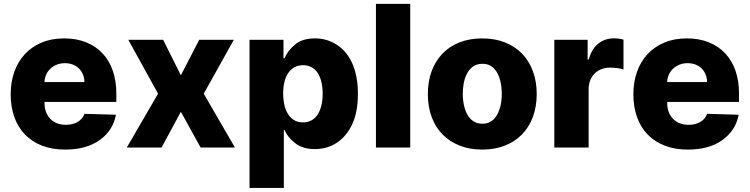

<svg xmlns="http://www.w3.org/2000/svg" viewBox="-20 -747 3795 972"><path d="M304.7 -552.6Q367.2 -552.6 416.4 -532.7Q465.6 -512.8 499.5 -476.4Q533.4 -440 551.1 -388.7Q568.9 -337.4 568.9 -274.1V-230.8H205.3V-226.2Q205.3 -201.3 212.7 -180.9Q220.2 -160.5 234 -146Q247.9 -131.4 267.9 -123.2Q288 -115.1 313.2 -115.1Q347.7 -115.1 372.7 -129.4Q397.7 -143.8 407.7 -170.8L567.1 -166.2Q552.2 -86.3 484.7 -38Q417.3 10.3 310 10.3Q244.7 10.3 193.5 -9.4Q142.4 -29.1 106.9 -65.5Q71.4 -101.9 52.7 -153.9Q34.1 -206 34.1 -270.6Q34.1 -331.3 52.4 -383Q70.7 -434.7 105.3 -472.3Q139.9 -509.9 190.2 -531.2Q240.4 -552.6 304.7 -552.6ZM205.3 -331.7H407.3Q407 -353.3 399.5 -370.9Q392 -388.5 378.9 -401.1Q365.8 -413.7 347.7 -420.5Q329.5 -427.2 308.2 -427.2Q287.6 -427.2 269.2 -420.3Q250.7 -413.4 236.7 -400.7Q222.7 -388.1 214.3 -370.6Q206 -353 205.3 -331.7Z M621.8 0 780.2 -272.7 629.6 -545.5H805.8L895.6 -365.8L988.6 -545.5H1163.7L1011.4 -272.7L1169.4 0H995.7L895.6 -181.1L797.9 0Z M1415.1 -545.5V-452.1H1420.5Q1428.3 -471.2 1441.2 -488.1Q1454.2 -505 1473.4 -521.3Q1509.9 -552.6 1574.9 -552.6Q1603.7 -552.6 1630.1 -545.3Q1656.6 -538 1681.5 -522.7Q1706 -507.8 1726.4 -484.7Q1746.8 -461.6 1761.4 -430.6Q1775.9 -399.5 1783.9 -359.9Q1791.9 -320.3 1791.9 -272.4Q1791.9 -179 1762.8 -117.2Q1748.2 -86.3 1728.2 -62.9Q1708.1 -39.4 1683.9 -23.6Q1659.8 -7.8 1631.9 0Q1604 7.8 1573.9 7.8Q1512.8 7.8 1474.8 -21.7Q1437.1 -50.8 1420.5 -88.4H1416.9V204.5H1243.3V-545.5ZM1413.4 -272.7Q1413.4 -248.6 1418.1 -222.8Q1422.9 -197.1 1434.3 -176Q1445.7 -154.8 1465.2 -141.2Q1484.7 -127.5 1513.8 -127.5Q1533.7 -127.5 1548.7 -133.7Q1563.6 -139.9 1574.8 -150.7Q1585.9 -161.6 1593.4 -176Q1600.9 -190.3 1605.3 -206.5Q1609.7 -222.7 1611.7 -239.7Q1613.6 -256.7 1613.6 -272.7Q1613.6 -289.1 1611.7 -305.9Q1609.7 -322.8 1605.3 -339Q1600.9 -355.1 1593.4 -369.3Q1585.9 -383.5 1574.8 -394Q1563.6 -404.5 1548.5 -410.7Q1533.4 -416.9 1513.8 -416.9Q1490.1 -416.9 1471.4 -407Q1452.8 -397 1439.8 -378.4Q1426.8 -359.7 1420.1 -333.1Q1413.4 -306.5 1413.4 -272.7Z M2056.8 -727.3V0H1883.2V-727.3Z M2146 -271Q2146 -333.5 2164.6 -385.1Q2183.2 -436.8 2218.6 -474.1Q2253.9 -511.4 2305.2 -532Q2356.5 -552.6 2421.5 -552.6Q2485.8 -552.6 2536.9 -532.1Q2588.1 -511.7 2623.6 -474.8Q2659.1 -437.9 2678.1 -385.8Q2697.1 -333.8 2697.1 -271Q2697.1 -208.1 2678.1 -156.2Q2659.1 -104.4 2623.6 -67.5Q2588.1 -30.5 2536.9 -10.1Q2485.8 10.3 2421.5 10.3Q2358.7 10.3 2307.7 -9.6Q2256.7 -29.5 2220.7 -66.1Q2184.7 -102.6 2165.3 -154.7Q2146 -206.7 2146 -271ZM2422.6 -120.7Q2442.1 -120.7 2456.9 -127.7Q2471.6 -134.6 2482.4 -146.3Q2493.3 -158 2500.5 -173.3Q2507.8 -188.6 2512.3 -205.4Q2516.7 -222.3 2518.5 -239.5Q2520.2 -256.7 2520.2 -272Q2520.2 -287.6 2518.5 -304.9Q2516.7 -322.1 2512.4 -339Q2508.2 -355.8 2500.9 -371.3Q2493.6 -386.7 2482.8 -398.4Q2471.9 -410.2 2457 -417.1Q2442.1 -424 2422.6 -424Q2392.8 -424 2373.4 -409.3Q2354 -394.5 2342.9 -372Q2331.7 -349.4 2327.2 -322.8Q2322.8 -296.2 2322.8 -272Q2322.8 -256 2324.8 -238.6Q2326.7 -221.2 2331.1 -204.4Q2335.6 -187.5 2343 -172.4Q2350.5 -157.3 2361.5 -145.8Q2372.5 -134.2 2387.6 -127.5Q2402.7 -120.7 2422.6 -120.7Z M2786.2 0V-545.5H2954.9V-446H2960.6Q2975.5 -500 3009.2 -526.5Q3043 -552.9 3087.7 -552.9Q3112.6 -552.9 3136.4 -546.5V-395.6Q3130 -397.7 3121.6 -399.5Q3113.3 -401.3 3103.9 -402.3Q3094.5 -403.4 3085.2 -404.1Q3076 -404.8 3068.2 -404.8Q3044.4 -404.8 3024.3 -396.8Q3004.3 -388.8 2990.1 -374.5Q2975.9 -360.1 2967.9 -340.2Q2959.9 -320.3 2959.9 -296.2V0Z M3457 -552.6Q3519.5 -552.6 3568.7 -532.7Q3617.9 -512.8 3651.8 -476.4Q3685.7 -440 3703.5 -388.7Q3721.2 -337.4 3721.2 -274.1V-230.8H3357.6V-226.2Q3357.6 -201.3 3365.1 -180.9Q3372.5 -160.5 3386.4 -146Q3400.2 -131.4 3420.3 -123.2Q3440.3 -115.1 3465.6 -115.1Q3500 -115.1 3525 -129.4Q3550.1 -143.8 3560 -170.8L3719.5 -166.2Q3704.5 -86.3 3637.1 -38Q3569.6 10.3 3462.4 10.3Q3397 10.3 3345.9 -9.4Q3294.7 -29.1 3259.2 -65.5Q3223.7 -101.9 3205.1 -153.9Q3186.4 -206 3186.4 -270.6Q3186.4 -331.3 3204.7 -383Q3223 -434.7 3257.6 -472.3Q3292.3 -509.9 3342.5 -531.2Q3392.8 -552.6 3457 -552.6ZM3357.6 -331.7H3559.7Q3559.3 -353.3 3551.8 -370.9Q3544.4 -388.5 3531.2 -401.1Q3518.1 -413.7 3500 -420.5Q3481.9 -427.2 3460.6 -427.2Q3440 -427.2 3421.5 -420.3Q3403.1 -413.4 3389 -400.7Q3375 -388.1 3366.7 -370.6Q3358.3 -353 3357.6 -331.7Z"/></svg>

Font: Inter P Extra Bold
Style: Regular
Weight: 800
Designer: Rasmus Andersson
Foundry: rsms
Version: Version 3.018;git-588b23468